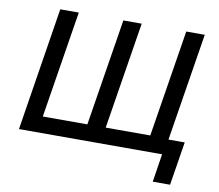

<svg xmlns="http://www.w3.org/2000/svg" viewBox="-90 -813 1234 1082"><g transform="rotate(10 526.5 -272.0)"><path d="M851 161 876 0H57L169 -705H275L177 -93H432L530 -705H635L537 -93H792L890 -705H996L897 -88H990L950 161Z"/></g></svg>

Font: Nunito Sans 7pt SemiCondensed SemiBold
Style: Italic
Weight: 600
Width: 4
Italic angle: -9°
Designer: Vernon Adams
Foundry: Vernon Adams
Version: Version 3.101;gftools[0.9.27]